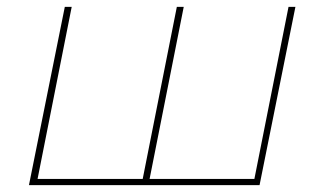

<svg xmlns="http://www.w3.org/2000/svg" viewBox="-20 -537 941 557"><path d="M394 -18 493 -517H513L414 -18H718L817 -517H837L733 0H64L168 -517H188L89 -18Z"/></svg>

Font: Montserrat Thin
Style: Italic
Weight: 100
Italic angle: -11.3°
Designer: Julieta Ulanovsky
Foundry: Julieta Ulanovsky
Version: Version 9.000; ttfautohint (v1.8.4.7-5d5b)